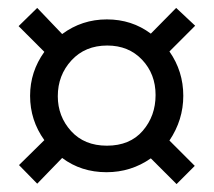

<svg xmlns="http://www.w3.org/2000/svg" viewBox="-20 -595 540 485"><path d="M361 -195Q311 -160 249 -160Q185 -160 137 -196L74 -131L28 -178L92 -241Q56 -291 56 -353Q56 -414 92 -464L27 -529L74 -575L137 -509Q187 -546 250 -546Q313 -546 361 -510L425 -575L473 -530L408 -465Q443 -415 443 -353Q443 -292 408 -240L472 -176L426 -130ZM250 -227Q308 -227 340.5 -264.5Q373 -302 373 -355Q373 -408 339 -444Q305 -480 251 -480Q195 -480 160.5 -442.5Q126 -405 126 -352Q126 -301 159.5 -264Q193 -227 250 -227Z"/></svg>

Font: Noto Sans Mono ExtraCondensed Medium
Style: Regular
Weight: 500
Width: 2
Designer: Monotype Design Team
Foundry: Monotype Imaging Inc.
Version: Version 2.014